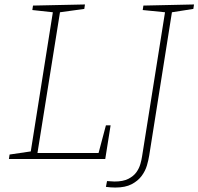

<svg xmlns="http://www.w3.org/2000/svg" viewBox="-20 -713 890 861"><path d="M455 -151H476L452 0H20L23 -20L118 -34L217 -658L125 -668L128 -688L361 -693L358 -673L249 -658L148 -27H422ZM623 -688 850 -693 847 -673 751 -658 649 -15Q646 4 639 28.5Q632 53 615.5 75.5Q599 98 570.5 113Q542 128 497 128Q477 128 455 125L460 99Q468 99 476 100Q484 101 494 101Q532 101 555.5 89Q579 77 591.5 59.5Q604 42 609.5 22.5Q615 3 617 -11L720 -658L620 -668Z"/></svg>

Font: Bitter ExtraLight
Style: Italic
Weight: 200
Italic angle: -9°
Designer: Sol Matas, and Bitter project Authors
Foundry: Sol Matas
Version: Version 2.001